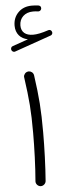

<svg xmlns="http://www.w3.org/2000/svg" viewBox="-64 -980 375 1037"><g transform="rotate(-5 124.0 -461.0)"><path d="M19.5 -719.7C22.9 -711.9 29.3 -709 34.7 -709C36.1 -709 38.1 -709.5 39.6 -710L237.3 -779.3C244.6 -781.2 248 -789.1 248 -793.5C248 -794.9 247.6 -796.9 247.1 -798.3C245.1 -806.6 237.8 -810.1 232.4 -810.1C231 -810.1 229 -809.6 227.1 -809.1C190.4 -796.9 165 -792 144 -792C104.5 -792 79.6 -810.5 79.6 -847.7C79.6 -888.2 109.4 -917 153.8 -917C161.6 -917 175.3 -916.5 181.6 -915H184.1C191.4 -915 199.2 -921.4 199.7 -929.7V-931.6C199.7 -939.9 195.3 -944.8 186 -946.8C176.8 -948.2 161.1 -949.2 150.9 -949.2C120.1 -949.2 95.7 -939.9 76.7 -920.9C57.6 -901.9 48.3 -877.9 48.3 -849.1C48.3 -805.7 74.2 -777.3 113.8 -770L28.8 -740.2C20.5 -737.8 18.6 -729.5 18.6 -725.1C18.6 -723.1 19 -721.2 19.5 -719.7ZM75.7 -565.9C92.8 -443.4 97.7 -385.7 97.7 -263.7C97.7 -182.1 94.2 -81.5 87.4 -2.4V0C87.4 12.2 98.1 24.9 112.3 26.4H114.7C127.9 26.4 140.6 15.6 142.1 1.5C148.4 -77.6 151.9 -179.2 151.9 -261.7C151.9 -387.7 147 -450.2 129.9 -572.8C127.9 -587.9 114.7 -596.7 103 -596.7C101.6 -596.7 100.6 -596.7 99.1 -596.2C85 -594.7 75.2 -581.5 75.2 -569.8C75.2 -568.4 75.2 -567.4 75.7 -565.9Z"/></g></svg>

Font: Mikhak Light
Style: Regular
Weight: 300
Designer: Amin Abedi
Version: Version 3.2